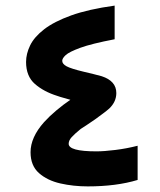

<svg xmlns="http://www.w3.org/2000/svg" viewBox="-20 -658 572 685"><path d="M471 -16Q395 7 293 7Q242 7 195.5 -3.5Q149 -14 119 -40.5Q89 -67 89 -115Q89 -168 137 -222Q156 -243 181 -264Q206 -285 231 -302Q218 -306 206.5 -309Q195 -312 184 -316Q136 -331 104.5 -358.5Q73 -386 73 -437Q73 -466 87.5 -496Q102 -526 137.5 -553.5Q173 -581 234 -603Q295 -625 389 -638V-518Q306 -502 266.5 -487.5Q227 -473 214.5 -461.5Q202 -450 202 -441Q202 -430 217.5 -421.5Q233 -413 279 -402Q296 -398 312.5 -394Q329 -390 343 -386Q395 -369 395 -326Q395 -295 370 -271Q361 -263 347.5 -253Q334 -243 319 -232Q306 -223 292.5 -214Q279 -205 268 -198Q247 -181 236 -169Q225 -157 225 -145Q225 -118 324 -118Q351 -118 391.5 -123Q432 -128 471 -138Z"/></svg>

Font: Noto Sans Syriac
Style: Bold
Weight: 700
Designer: Patrick Giasson and the Monotype Design Team
Foundry: Monotype Imaging Inc.
Version: Version 3.000; ttfautohint (v1.8.4.7-5d5b)